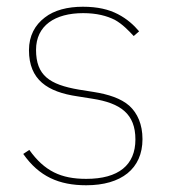

<svg xmlns="http://www.w3.org/2000/svg" viewBox="-20 -538 502 570"><path d="M236 12C155 12 96 -14 49 -81L67 -93C112 -30 161 -7 236 -7C332 -7 382 -48 382 -124C382 -200 338 -232 254 -245L210 -252C121 -265 66 -301 66 -389C66 -432 84 -464 113 -486C141 -508 181 -518 226 -518C270 -518 303 -510 330 -496C357 -482 377 -464 393 -445L377 -431C361 -448 344 -466 321 -479C297 -491 267 -499 227 -499C143 -499 87 -462 87 -390C87 -314 127 -287 214 -272L258 -265C302 -258 339 -246 364 -224C388 -202 403 -169 403 -125C403 -37 340 12 236 12Z"/></svg>

Font: Plexus Sans Thin
Style: Regular
Weight: 250
Version: Version 2.001;PS 002.001;hotconv 1.0.70;makeotf.lib2.5.58329